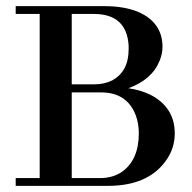

<svg xmlns="http://www.w3.org/2000/svg" viewBox="-20 -606 626 626"><path d="M509.8 -453.1Q509.8 -534.2 427.7 -568.4Q382.8 -585.9 322.3 -585.9H31.2V-560.5H109.4V-25.4H31.2V0H332Q460.9 0 519.5 -80.1Q549.8 -121.1 549.8 -170.9Q549.8 -255.9 470.7 -296.9Q438.5 -312.5 398.4 -318.4Q475.6 -345.7 501 -409.2Q509.8 -431.6 509.8 -453.1ZM286.1 -560.5Q392.6 -560.5 399.4 -458Q399.4 -451.2 399.4 -445.3Q399.4 -373 345.7 -343.8Q320.3 -331.1 288.1 -331.1H213.9V-560.5ZM309.6 -304.7Q394.5 -304.7 422.9 -229.5Q432.6 -202.1 432.6 -171.9Q432.6 -85 377.9 -45.9Q347.7 -25.4 306.6 -25.4H213.9V-304.7Z"/></svg>

Font: Abhaya Libre SemiBold
Style: Regular
Weight: 600
Designer: Pushpananda Ekanayake, Sol Matas, Pathum Egodawatta
Foundry: Mooniak
Version: Version 1.050 ; ttfautohint (v1.6)